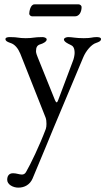

<svg xmlns="http://www.w3.org/2000/svg" viewBox="-20 -575 483 880"><path d="M138 -555C119 -555 114 -521 114 -512C114 -506 121 -500 128 -500H323C344 -500 354 -521 354 -543C354 -549 347 -555 341 -555ZM13 249C13 271 40 285 64 285C93 285 117 271 129 244C170 148 221 22 225 13L361 -311C374 -343 400 -372 420 -378C431 -382 443 -386 443 -396C443 -404 430 -405 423 -405C401 -405 401 -400 364 -400C327 -400 311 -405 293 -405C286 -405 273 -402 273 -394C273 -384 291 -375 302 -370C314 -365 322 -357 322 -332C322 -322 318 -304 314 -295L247 -117C242 -103 238 -102 232 -116L153 -312C150 -319 145 -332 145 -340C145 -359 151 -368 165 -372C176 -375 194 -384 194 -394C194 -402 182 -405 174 -405C134 -405 133 -400 98 -400C63 -400 65 -405 25 -405C18 -405 5 -404 5 -396C5 -386 17 -382 28 -378C48 -372 63 -353 73 -329L189 -36C192 -28 193 -18 193 -7C193 2 192 10 190 16C161 93 120 178 99 214C94 222 88 225 80 225C69 225 55 219 40 219C20 219 13 233 13 249Z"/></svg>

Font: EB Garamond 12
Style: Regular
Weight: 400
Version: Version 0.016+